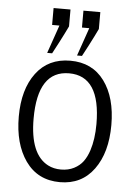

<svg xmlns="http://www.w3.org/2000/svg" viewBox="-53 -782 582 829"><g transform="rotate(5 237.5 -367.5)"><path d="M264.2 -545.4 306.6 -667.5H274.9V-740.7H348.1V-667.5Q335 -639.6 311 -593.3Q287.1 -546.9 285.6 -545.4ZM134.8 -545.4 177.2 -667.5H145.5V-740.7H218.8V-667.5Q205.6 -639.6 181.6 -593.3Q157.7 -546.9 156.2 -545.4ZM237.8 5.9Q141.6 5.9 88.4 -69.3Q36.6 -143.1 36.6 -261Q36.6 -378.9 89.6 -449.7Q142.6 -520.5 237.8 -520.5Q333 -520.5 385.5 -449.2Q438 -377.9 438 -258.8Q438 -139.6 385 -66.9Q332 5.9 237.8 5.9ZM101.1 -257.8Q101.1 -103 181.6 -61.5Q206.1 -48.8 237.8 -48.8Q269.5 -48.8 294.2 -61.5Q318.8 -74.2 333.5 -94.2Q348.1 -114.3 357.4 -142.6Q373.5 -191.9 373.5 -257.3Q373.5 -465.8 237.3 -465.8Q101.1 -465.8 101.1 -257.8Z"/></g></svg>

Font: News Cycle
Style: Regular
Weight: 500
Version: Version 0.5.2